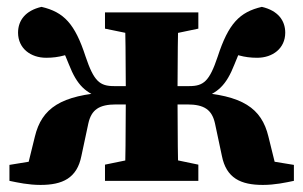

<svg xmlns="http://www.w3.org/2000/svg" viewBox="-20 -519 870 551"><path d="M281.3 0H549.2V-46.5L453.5 -66.5H378.7L281.3 -46.5V0ZM281.3 -436.8 378.7 -416.8H453.5L549.2 -436.8V-483.4H281.3V-436.8ZM338 0H492.5C490.5 -45 489.5 -147.4 489.5 -225.3V-269.8C489.5 -335.9 490.5 -438.4 492.5 -483.4H338C340 -438.4 341 -335.9 341 -269.8V-225.3C341 -147.4 340 -45 338 0ZM823.4 0V-45.8L674.1 -70.2L780.5 -4.7L750.4 -126.7C730.7 -209.2 675.3 -245.8 539 -254.5L553.7 -235.5C604.9 -251.4 629.3 -274.2 652.8 -334.2C665.2 -366.9 679.6 -394.4 700.9 -427.3L621.4 -379C651.2 -362 680.7 -353.2 717.9 -353.2C762.6 -353.2 798.4 -380.1 798.6 -425C798.6 -460.6 777.3 -488.7 731.4 -499.3C667.4 -484.4 635.6 -451.2 604.8 -356.7C581 -285.5 564.2 -271.9 523 -271.9H415.2V-219.3H517.2C566 -219.3 588.1 -204.2 596.9 -165.1L616.7 -71.9C629.4 -7.5 671.2 11.7 734.3 11.7C768.9 11.7 799.4 5 823.4 0ZM7.1 0C31.1 5 61.6 11.7 96.2 11.7C159.3 11.7 201.1 -7.5 213.7 -71.9L233.6 -165.1C242.4 -204.2 264.5 -219.3 313.3 -219.3H415.2V-271.9H307.5C266.3 -271.9 249.5 -285.5 225.6 -356.7C194.9 -451.2 163.1 -484.4 99.1 -499.3C53.2 -488.7 31.8 -460.6 31.8 -425C32.1 -380.1 67.9 -353.2 112.6 -353.2C149.8 -353.2 179.2 -362 209.1 -379L129.6 -427.3C150.9 -394.4 165.3 -366.9 177.7 -334.2C201.2 -274.2 225.5 -251.4 276.8 -235.5L291.5 -254.5C155.2 -245.8 99.8 -209.2 80 -126.7L50 -4.7L156.4 -70.2L7.1 -45.8V0Z"/></svg>

Font: Source Serif Variable
Style: Regular
Weight: 389
Designer: Frank Grießhammer
Foundry: Adobe Systems Incorporated
Version: Version 3.001;hotconv 1.0.111;makeotfexe 2.5.65597